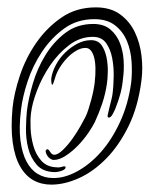

<svg xmlns="http://www.w3.org/2000/svg" viewBox="-20 -501 407 521"><path d="M336 -277Q339 -304 337 -334Q335 -364 324.5 -389.5Q314 -415 292.5 -432Q271 -449 236 -449Q189 -449 154 -423.5Q119 -398 94 -360.5Q69 -323 55 -280.5Q41 -238 37 -203Q31 -155 35.5 -120Q40 -85 52 -62.5Q64 -40 82.5 -29Q101 -18 123 -18Q154 -17 188.5 -35.5Q223 -54 253 -87.5Q283 -121 305.5 -169.5Q328 -218 336 -277ZM14 -208Q18 -248 34 -296Q50 -344 78.5 -385Q107 -426 147 -453.5Q187 -481 240 -481Q280 -481 306 -462Q332 -443 346 -413.5Q360 -384 364 -349.5Q368 -315 364 -284Q355 -212 329 -159Q303 -106 268 -70.5Q233 -35 194 -17.5Q155 0 119 0Q92 0 70.5 -12Q49 -24 34.5 -49.5Q20 -75 14.5 -114.5Q9 -154 14 -208ZM126 -67Q121 -67 116 -70.5Q111 -74 108 -79Q105 -84 104 -89Q103 -94 108 -96Q111 -97 116 -89Q121 -81 127 -81Q137 -81 150.5 -94Q164 -107 176.5 -124.5Q189 -142 198.5 -159Q208 -176 212 -184Q216 -192 220 -204.5Q224 -217 227.5 -230Q231 -243 233.5 -255.5Q236 -268 237 -277Q242 -322 235 -346.5Q228 -371 212 -371Q200 -371 187 -363.5Q174 -356 162.5 -344Q151 -332 142 -317.5Q133 -303 129 -288Q124 -271 122 -271Q119 -271 119 -288Q122 -307 132 -325.5Q142 -344 157 -358.5Q172 -373 190 -382.5Q208 -392 227 -392Q246 -392 255.5 -378.5Q265 -365 269 -345.5Q273 -326 272.5 -305.5Q272 -285 270 -273Q266 -246 257.5 -220.5Q249 -195 237 -169Q231 -157 219 -139.5Q207 -122 191.5 -106Q176 -90 158.5 -78.5Q141 -67 126 -67ZM158 -48Q159 -42 148.5 -38Q138 -34 127 -34Q96 -35 79.5 -54Q63 -73 56.5 -99Q50 -125 50.5 -153Q51 -181 53 -200Q57 -233 69 -274Q81 -315 103 -351Q125 -387 157 -411.5Q189 -436 233 -436Q262 -436 279.5 -421Q297 -406 305.5 -384Q314 -362 315.5 -336.5Q317 -311 314 -290Q312 -267 307 -248Q302 -229 293 -206Q290 -199 285 -190Q280 -181 274 -182Q271 -183 272.5 -190Q274 -197 276.5 -207.5Q279 -218 282 -229.5Q285 -241 286 -251Q288 -268 288.5 -293.5Q289 -319 284.5 -343Q280 -367 268 -384Q256 -401 232 -401Q197 -401 167.5 -378.5Q138 -356 116 -323.5Q94 -291 80.5 -255.5Q67 -220 64 -193Q62 -177 63 -153Q64 -129 70.5 -105.5Q77 -82 92 -65Q107 -48 133 -47Q141 -46 148.5 -48.5Q156 -51 158 -48Z"/></svg>

Font: mr_AkronimG
Style: Regular
Weight: 400
Version: Version 1.002 April 14, 2020